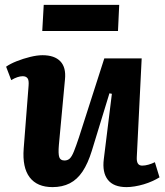

<svg xmlns="http://www.w3.org/2000/svg" viewBox="-20 -752 674 786"><path d="M5 -479Q22 -491 48.5 -501.5Q75 -512 103.5 -519Q132 -526 154 -526Q203 -526 227 -501Q251 -476 246 -427L221 -158Q218 -123 222.5 -109Q227 -95 244 -95Q257 -95 265.5 -103Q274 -111 282.5 -132Q291 -153 303 -189L407 -513H560L540 -109Q539 -91 544.5 -82.5Q550 -74 562 -74Q574 -74 588 -78Q602 -82 614 -88L633 -26Q620 -18 603.5 -10.5Q587 -3 568.5 2.5Q550 8 531.5 11Q513 14 498 14Q445 14 421.5 -16Q398 -46 405 -101L438 -368L428 -370L356 -135Q340 -83 318 -50Q296 -17 265.5 -1.5Q235 14 195 14Q132 14 101.5 -26Q71 -66 77 -144L97 -401Q99 -424 92.5 -432Q86 -440 73 -440Q63 -440 51 -436Q39 -432 26 -424ZM159 -732H468L463 -625H153Z"/></svg>

Font: Literata
Style: Bold Italic
Weight: 700
Italic angle: -2°
Designer: Latin by Veronika Burian and Jose Scaglione. Greek by Irene Vlachou. Cyrillic by Vera Evstafieva
Foundry: TypeTogether
Version: Version 3.103;gftools[0.9.29]